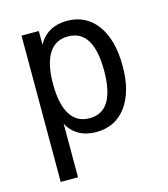

<svg xmlns="http://www.w3.org/2000/svg" viewBox="-99 -543 697 795"><g transform="rotate(-15 250.0 -146.0)"><path d="M137.7 -56.6V172.9H63.5V-454.1H137.7V-395.5Q156.2 -429.7 187.5 -447.3Q218.8 -464.8 259.8 -464.8Q341.8 -464.8 388.7 -400.9Q435.5 -336.9 435.5 -224.6Q435.5 -114.3 388.7 -51.3Q341.8 11.7 259.8 11.7Q217.8 11.7 186.5 -5.9Q155.3 -23.4 137.7 -56.6ZM356.4 -226.6Q356.4 -312.5 329.6 -356.9Q302.7 -401.4 248 -401.4Q193.4 -401.4 165.5 -356.9Q137.7 -312.5 137.7 -226.6Q137.7 -140.6 165.5 -95.7Q193.4 -50.8 248 -50.8Q302.7 -50.8 329.6 -95.2Q356.4 -139.6 356.4 -226.6Z"/></g></svg>

Font: BabelStone Xiangqi
Style: Regular
Weight: 400
Designer: Andrew West
Foundry: BabelStone
Version: Version 11.000 June 09, 2018